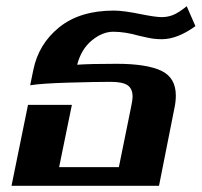

<svg xmlns="http://www.w3.org/2000/svg" viewBox="-20 -597 648 617"><path d="M70 -260H211L170 -60H362L401 -252Q406 -274 406 -287Q406 -312 390 -323Q374 -334 336 -334Q288 -334 201 -331.5Q114 -329 77 -323L87 -372Q104 -456 170.5 -509.5Q237 -563 346 -563Q377 -563 435 -551Q480 -542 500 -542Q519 -542 536.5 -549Q554 -556 580 -577L608 -513Q550 -471 500 -471Q476 -471 454 -476Q432 -481 427 -482Q382 -495 344 -495Q309 -495 275 -467Q241 -439 228 -389Q269 -392 355 -392Q450 -392 497.5 -370Q545 -348 545 -290Q545 -271 541 -252L491 0H17Z"/></svg>

Font: Taviraj SemiBold
Style: Italic
Weight: 600
Italic angle: -12°
Designer: Katatrad Team
Foundry: CadsonDemak
Version: Version 1.001